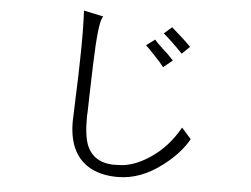

<svg xmlns="http://www.w3.org/2000/svg" viewBox="-51 -803 1102 844"><g transform="rotate(5 500.0 -381.0)"><path d="M373 -720.7 286.1 -739.3Q291 -652.3 288.1 -526.4Q287.1 -455.1 282.2 -334L279.3 -249Q279.3 -114.3 362.3 -58.6Q415 -23.4 497.1 -23.4Q598.6 -23.4 693.4 -96.7Q766.6 -152.3 802.7 -216.8L760.7 -264.6Q710 -173.8 629.9 -122.1Q560.5 -77.1 497.1 -76.2Q392.6 -68.4 357.4 -146.5Q338.9 -189.5 339.8 -278.3L340.8 -293L342.8 -375Q346.7 -529.3 350.6 -593.8Q357.4 -704.1 373 -720.7ZM678.7 -700.2 644.5 -669.9Q666 -652.3 688.5 -629.9Q706.1 -613.3 730.5 -587.9L764.6 -621.1Q751 -634.8 734.4 -650.4Q724.6 -659.2 707 -674.8ZM609.4 -639.6 571.3 -611.3Q593.8 -589.8 615.2 -566.4Q638.7 -542 654.3 -521.5L694.3 -554.7Q683.6 -566.4 668.9 -581.1Q660.2 -588.9 644.5 -603.5Q627.9 -619.1 622.1 -625Q612.3 -634.8 609.4 -639.6Z"/></g></svg>

Font: Dotum
Style: Regular
Weight: 400
Version: Version 2.21